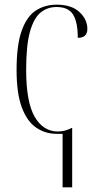

<svg xmlns="http://www.w3.org/2000/svg" viewBox="-20 -563 428 822"><path d="M248 239V10H222Q174 10 135 -16.5Q96 -43 73.5 -103Q51 -163 51 -263Q51 -371 73 -432Q95 -493 133.5 -518Q172 -543 223 -543Q286 -543 320 -511.5Q354 -480 354 -439Q354 -401 313 -401Q313 -468 293 -500.5Q273 -533 222 -533Q183 -533 154 -509.5Q125 -486 108.5 -428Q92 -370 92 -264Q92 -126 128.5 -63Q165 0 228 0Q258 0 286 -15H289V239Z"/></svg>

Font: Noto Serif Display Condensed ExtraLight
Style: Regular
Weight: 200
Width: 3
Designer: Monotype Design Team
Foundry: Monotype Imaging Inc.
Version: Version 2.009